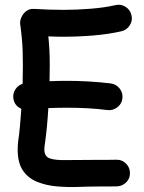

<svg xmlns="http://www.w3.org/2000/svg" viewBox="-20 -739 596 795"><path d="M35.2 -332.5Q32.7 -352.5 43.9 -369.4Q55.2 -386.2 73.7 -392.1Q74.7 -432.1 74.7 -468.8Q74.7 -503.4 73.7 -529.8Q72.8 -556.2 70.3 -582Q67.9 -607.9 63.5 -640.1Q62 -651.9 68.4 -667Q74.7 -682.1 88.4 -692.9Q102.1 -703.6 122.1 -702.1Q152.3 -700.2 182.6 -699.2Q212.9 -698.2 242.7 -698.2Q298.3 -698.2 356.2 -702.9Q414.1 -707.5 458 -717.8Q480.5 -723.1 500 -710.7Q519.5 -698.2 524.4 -675.8Q529.8 -653.3 517.3 -634Q504.9 -614.7 482.4 -609.4Q428.2 -597.2 365.5 -592Q302.7 -586.9 242.7 -586.9Q210.9 -586.9 180.2 -588.4Q183.1 -559.1 184.6 -531.5Q186 -503.9 186 -468.8Q186 -437 185.1 -402.8Q219.7 -404.3 256.3 -404.3Q302.7 -404.3 348.4 -401.6Q394 -398.9 438.5 -393.6Q460.9 -390.6 475.3 -372.6Q489.7 -354.5 486.8 -331.5Q484.4 -309.1 466.1 -294.9Q447.8 -280.8 425.3 -283.2Q383.8 -288.6 341.8 -290.8Q299.8 -293 256.3 -293Q236.3 -293 217.5 -292.5Q198.7 -292 180.2 -291.5Q177.7 -251 174.1 -212.6Q170.4 -174.3 165.5 -140.6Q163.6 -130.9 163.6 -119.6Q163.6 -91.8 185.1 -83.5Q206.5 -75.2 255.6 -76.2Q304.7 -77.1 387.2 -77.1Q406.7 -77.1 425 -77.1Q443.4 -77.1 461.4 -77.6Q484.4 -78.6 501 -62.5Q517.6 -46.4 518.1 -23.4Q519 -0.5 502.7 15.9Q486.3 32.2 463.4 32.7Q444.8 33.2 425.8 33.2Q406.7 33.2 387.2 33.2Q350.6 33.2 306.2 34.9Q261.7 36.6 217.3 33Q172.9 29.3 135.5 14.6Q98.1 0 75.7 -31.7Q53.2 -63.5 53.2 -119.6Q53.2 -136.7 55.2 -153.8Q59.6 -183.1 62.7 -217.5Q65.9 -252 68.4 -288.6Q39.1 -301.3 35.2 -332.5Z"/></svg>

Font: Mikhak-DS2-FD SemiBold
Style: Regular
Weight: 600
Designer: Amin Abedi
Version: Version 3.2